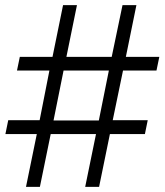

<svg xmlns="http://www.w3.org/2000/svg" viewBox="-20 -726 641 746"><path d="M311 0 353 -205H177L135 0H81L123 -205H1L12 -259H134L172 -452H46L57 -505H184L225 -706H279L238 -505H414L456 -706H510L469 -505H599L588 -452H458L418 -259H554L543 -205H407L365 0ZM188 -258H364L403 -452H227Z"/></svg>

Font: BLUETTI 2.0 Extralight
Style: Roman
Weight: 200
Designer: Stijn de Vries
Foundry: tokotype
Version: Version 2.005;October 31, 2023;FontCreator 14.0.0.2814 64-bi